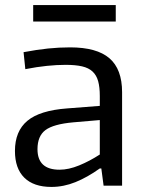

<svg xmlns="http://www.w3.org/2000/svg" viewBox="-20 -733 573 758"><path d="M183 5Q113 5 76 -31.5Q39 -68 39 -137Q39 -215 88 -256Q137 -297 245 -305L374 -315V-354Q374 -389 367.5 -412.5Q361 -436 345.5 -450.5Q330 -465 304 -471Q278 -477 239 -477Q205 -477 165.5 -473Q126 -469 80 -460L73 -527Q126 -537 169.5 -541.5Q213 -546 257 -546Q362 -546 412 -503Q462 -460 462 -369V0H389L380 -68H374Q325 -33 278 -14Q231 5 183 5ZM215 -63Q251 -63 292.5 -80Q334 -97 374 -123V-259L269 -250Q191 -243 159.5 -219.5Q128 -196 128 -144Q128 -63 215 -63ZM111 -713H437V-648H111Z"/></svg>

Font: Encode Sans Normal
Style: Regular
Weight: 400
Designer: Pablo Impallari, Andres Torresi
Foundry: Pablo Impallari, Andres Torresi
Version: Version 1.000; ttfautohint (v1.00) -l 8 -r 50 -G 200 -x 14 -